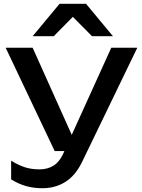

<svg xmlns="http://www.w3.org/2000/svg" viewBox="-20 -819 755 1018"><path d="M39 132V33Q78 57 112.5 68Q147 79 189 79Q232 79 263.5 59.5Q295 40 315 -4L570 -566H708L415 40Q380 112 326.5 145.5Q273 179 205 179Q157 179 116 167Q75 155 39 132ZM10 -566H153L399 -18H270ZM436 -799 579 -627H468L338 -758H394L265 -627H153L296 -799Z"/></svg>

Font: Unbounded Variable
Style: Regular
Weight: 400
Designer: Luke Prowse, Jean-Baptiste Morizot, Fátima Lázaro, Florian Runge
Foundry: NaN
Version: Version 1.600;FEAKit 1.0